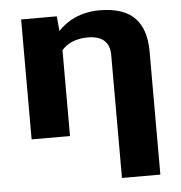

<svg xmlns="http://www.w3.org/2000/svg" viewBox="-53 -588 794 842"><g transform="rotate(-5 344.5 -167.5)"><path d="M354 -424C419 -424 450 -394 450 -338V203H619V-338C619 -463 563 -538 416 -538C332 -538 272 -505 233 -463L227 -528H70V0H239V-378C262 -405 300 -424 354 -424Z"/></g></svg>

Font: Asimov
Style: XWid
Weight: 500
Designer: Google
Version: Version 2.000980; 2014